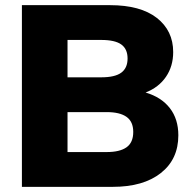

<svg xmlns="http://www.w3.org/2000/svg" viewBox="-20 -725 741 745"><path d="M65 0V-705H407Q525 -705 588.5 -655.5Q652 -606 652 -523Q652 -468 624 -427Q596 -386 545 -366Q606 -348 639 -305.5Q672 -263 672 -200Q672 -107 604 -53.5Q536 0 418 0ZM242 -425H373Q426 -425 450.5 -443Q475 -461 475 -498Q475 -535 450.5 -552.5Q426 -570 373 -570H242ZM242 -135H394Q445 -135 471 -153.5Q497 -172 497 -213Q497 -253 471 -271.5Q445 -290 394 -290H242Z"/></svg>

Font: Mulish Black
Style: Regular
Weight: 900
Designer: Vernon Adams
Foundry: Vernon Adams
Version: Version 3.603; ttfautohint (v1.8.3)